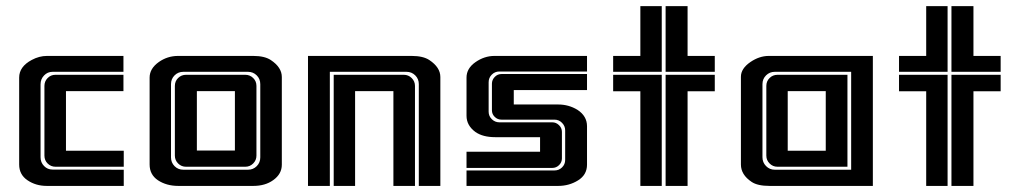

<svg xmlns="http://www.w3.org/2000/svg" viewBox="-20 -611 3352 631"><path d="M385.7 -427.2V-375H152.8Q136.2 -375 124.8 -363Q113.3 -351.1 113.3 -334V-93.8Q113.3 -77.1 124.8 -65.4Q136.2 -53.7 152.8 -53.7L386.7 -53.2V0H133.8Q97.7 0 70.3 -18.6Q43 -37.1 43 -70.3V-356Q43 -392.1 84.5 -414.1Q108.9 -427.2 134.3 -427.2ZM162.1 -365.2H385.7V-311.5H196.8V-115.7H386.7V-63H162.6Q147.5 -63 136.7 -73.5Q126 -84 126 -99.6V-328.6Q126 -343.8 136.5 -354.5Q147 -365.2 162.1 -365.2Z M752 -311.5H627V-116.2H752ZM554.7 -328.6Q554.7 -344.2 565.4 -354.7Q576.2 -365.2 591.3 -365.2H786.1Q801.3 -365.2 812 -354.7Q822.8 -344.2 822.8 -328.6V-99.6Q822.8 -84.5 812 -73.7Q801.3 -63 786.1 -63H591.3Q576.2 -63 565.4 -73.7Q554.7 -84.5 554.7 -99.6ZM794.9 -53.2Q812 -53.2 823.7 -64.9Q835.4 -76.7 835.4 -93.8V-334.5Q835.4 -351.6 823.7 -363.3Q812 -375 794.9 -375H582.5Q565.4 -375 553.7 -363.3Q542 -351.6 542 -334.5V-93.8Q542 -76.7 553.7 -64.9Q565.4 -53.2 582.5 -53.2ZM471.7 -356Q471.7 -385.7 502 -407.2Q529.8 -426.8 564 -427.2H812.5Q849.6 -427.2 870.1 -413.6Q906.2 -389.6 906.2 -357.9V-69.8Q906.2 -39.1 877.9 -19Q851.6 0 812.5 0H565.9Q527.3 0 499 -18.6Q471.7 -37.1 471.7 -70.3Z M1307.1 -365.2Q1322.3 -365.2 1333 -354.5Q1343.8 -343.8 1343.8 -328.6V0H1272.9V-311.5H1147V0H1076.7V-365.2ZM1333 -427.2Q1370.6 -427.2 1391.1 -413.6Q1427.2 -389.6 1427.2 -357.9V0H1356.4V-334.5Q1356.4 -351.6 1344.7 -363.3Q1333 -375 1315.9 -375H1064V0H992.2V-427.2Z M1794.9 -59.1H1513.2V-112.3H1754.9V-160.2H1607.4Q1566.9 -160.2 1542.5 -177.2Q1513.2 -198.7 1513.2 -230.5V-356Q1513.2 -386.2 1542.5 -406.7Q1571.8 -427.2 1605 -427.2H1909.2V-376H1621.1Q1606.4 -376 1596.2 -365.7Q1585.9 -355.5 1585.9 -340.8V-243.7Q1585.9 -229.5 1596.4 -219.2Q1606.9 -209 1621.1 -209H1794.9Q1807.6 -209 1817.1 -199.7Q1826.7 -190.4 1826.7 -177.7V-90.3Q1826.7 -77.6 1817.4 -68.4Q1808.1 -59.1 1794.9 -59.1ZM1877.9 -250Q1909.2 -229.5 1909.2 -196.3V-69.8Q1909.2 -36.6 1879.9 -18.3Q1850.6 0 1814.5 0H1513.2V-50.8H1802.2Q1816.9 -50.8 1827.1 -60.8Q1837.4 -70.8 1837.4 -85.4V-182.6Q1837.4 -196.8 1827.1 -207.3Q1816.9 -217.8 1802.2 -217.8H1627.9Q1615.2 -217.8 1606 -226.8Q1596.7 -235.8 1596.7 -248.5V-335.9Q1596.7 -348.6 1606 -358.2Q1615.2 -367.7 1627.9 -367.7H1909.2V-314.9H1668.5V-267.6H1814.5Q1849.1 -267.6 1877.9 -250Z M2239.7 -590.8V-427.2H2329.1V-375H2167.5V-590.8ZM2084.5 -427.2V-590.8H2154.8V-375H1995.1V-427.2ZM1995.1 -311V-365.2H2154.8V0H2084.5V-311ZM2329.1 -365.2V-311H2239.7V0H2167.5V-365.2Z M2693.8 -311.5H2568.8V-115.7H2693.8ZM2498.5 -328.6Q2498.5 -344.2 2509.3 -354.7Q2520 -365.2 2535.2 -365.2H2765.1V-63H2535.2Q2520 -63 2509.3 -73.7Q2498.5 -84.5 2498.5 -99.6ZM2777.3 -53.2V-375H2526.4Q2509.3 -375 2497.6 -363.3Q2485.8 -351.6 2485.8 -334.5V-94.2Q2485.8 -77.1 2497.6 -65.2Q2509.3 -53.2 2526.4 -53.2ZM2415 -356Q2415 -356 2415 -358.9Q2415 -385.7 2446.3 -407.2Q2475.1 -426.8 2505.4 -427.2H2848.6V0H2509.3Q2469.7 0 2450.2 -13.2Q2415 -36.6 2415 -70.3Z M3179.2 -590.8V-427.2H3268.6V-375H3106.9V-590.8ZM3023.9 -427.2V-590.8H3094.2V-375H2934.6V-427.2ZM2934.6 -311V-365.2H3094.2V0H3023.9V-311ZM3268.6 -365.2V-311H3179.2V0H3106.9V-365.2Z"/></svg>

Font: Ebtekar Inline 2
Style: Inline-2
Weight: 500
Designer: Arman Khorramak
Foundry: Arman Khorramak
Version: Version 2.000